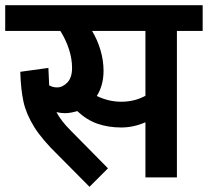

<svg xmlns="http://www.w3.org/2000/svg" viewBox="-40 -682 799 738"><path d="M739 -563H640V0H519V-212Q473 -192 426 -192Q376 -192 334.5 -206.5Q293 -221 257 -255Q231 -247 209 -247Q195 -247 177 -251Q194 -218 231 -181L375 -35L304 36L184 -85Q122 -145 91.5 -194Q61 -243 50.5 -290Q40 -337 38 -406L146 -421L149 -354Q163 -346 179 -346Q201 -346 219 -365Q237 -384 237 -421Q237 -456 225 -493Q213 -530 192 -563H-20V-662H739ZM519 -563H314Q335 -528 346.5 -488.5Q358 -449 358 -410Q358 -354 332 -313Q378 -291 426 -291Q478 -291 519 -314Z"/></svg>

Font: MartelSansBold
Style: Bold
Weight: 700
Designer: Dan Reynolds and Mathieu Réguer
Foundry: Dan Reynolds and Mathieu Réguer
Version: Version 1.002; ttfautohint (v1.1) -l 5 -r 5 -G 72 -x 0 -D la